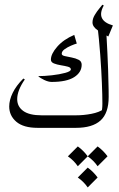

<svg xmlns="http://www.w3.org/2000/svg" viewBox="-20 -548 509 823"><path d="M330.1 -270.5Q330.1 -237.8 297.9 -217.3Q265.6 -196.8 201.2 -196.8Q187.5 -196.8 169.9 -205.1Q152.3 -213.4 143.6 -221.7Q169.4 -221.7 202.4 -225.3Q235.4 -229 259.5 -235.6Q283.7 -242.2 283.7 -250.5Q283.7 -258.8 270.8 -262.2Q257.8 -265.6 241 -268.3Q224.1 -271 211.2 -276.1Q198.2 -281.2 198.2 -292.5Q198.2 -316.9 225.3 -347.9Q252.4 -378.9 298.3 -398.4L309.1 -361.3Q299.8 -358.9 284.4 -352.3Q269 -345.7 256.8 -336.9Q244.6 -328.1 244.6 -317.4Q244.6 -310.5 257.6 -307.6Q270.5 -304.7 287.4 -301.5Q304.2 -298.3 317.1 -291.7Q330.1 -285.2 330.1 -270.5ZM293 0H141.1Q80.6 0 50 -26.1Q19.5 -52.2 19.5 -91.8Q19.5 -119.1 34.4 -149.9Q49.3 -180.7 80.1 -211.4L86.4 -207.5Q53.7 -160.2 53.7 -123Q53.7 -91.3 79.6 -72.5Q105.5 -53.7 158.2 -53.7H293Q301.8 -53.7 304.4 -44.4Q307.1 -35.2 307.1 -26.9Q307.1 -19 304.9 -9.5Q302.7 0 293 0ZM396.5 -449.7 435.5 -414.6Q441.4 -309.6 443.4 -249.5Q445.3 -189.5 445.6 -163.3Q445.8 -137.2 445.8 -132.3Q445.8 -63 410.9 -31.5Q376 0 305.7 0Q297.9 0 293 -4.9Q288.1 -9.8 288.1 -26.9Q288.1 -43.9 293 -48.8Q297.9 -53.7 305.7 -53.7Q338.9 -53.7 371.8 -60.1Q404.8 -66.4 424.8 -80.6L414.6 -64Q416 -69.8 417.5 -80.1Q418.9 -90.3 418.9 -104Q418.9 -138.7 416.7 -192.6Q414.6 -246.6 409.7 -313Q404.8 -379.4 396.5 -449.7ZM418.9 -527.8 424.8 -524.4Q389.2 -460.4 463.9 -439L444.3 -391.6Q420.9 -402.8 398.7 -418.2Q376.5 -433.6 376.5 -451.7Q376.5 -467.8 386 -483.6Q395.5 -499.5 405.8 -511.7Q416 -523.9 418.9 -527.8ZM305.7 0H271.5Q263.2 0 257.8 -4.9Q252.4 -9.8 252.4 -26.9Q252.4 -43.9 257.8 -48.8Q263.2 -53.7 271.5 -53.7H305.7Q313 -53.7 319.1 -48.8Q325.2 -43.9 325.2 -26.9Q325.2 -9.8 319.1 -4.9Q313 0 305.7 0ZM356 170.4Q380.4 188 398.4 212.9L356 255.4Q339.4 231 313.5 212.9ZM313.5 79.6Q337.9 97.2 356 122.1L313.5 164.6Q296.9 140.1 271 122.1ZM398.4 79.6Q422.9 97.2 440.9 122.1L398.4 164.6Q381.8 140.1 356 122.1Z"/></svg>

Font: Lateef ExtraLight
Style: Regular
Weight: 200
Designer: SIL International
Foundry: SIL International
Version: Version 4.200